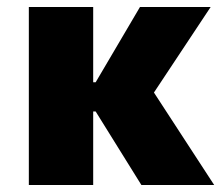

<svg xmlns="http://www.w3.org/2000/svg" viewBox="-20 -526 629 546"><path d="M62 0V-506H245V-292H252L378 -506H579L396 -230L404 -284L589 0H382L252 -209H245V0Z"/></svg>

Font: Nunito Sans 7pt SemiCondensed Black
Style: Regular
Weight: 900
Width: 4
Designer: Vernon Adams
Foundry: Vernon Adams
Version: Version 3.101;gftools[0.9.27]